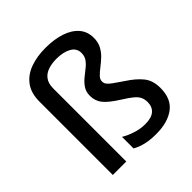

<svg xmlns="http://www.w3.org/2000/svg" viewBox="-206 -911 1068 1068"><g transform="rotate(-45 327.5 -377.5)"><path d="M548 -614Q548 -579 534 -553Q520 -527 499 -507.5Q478 -488 457 -472Q436 -456 422 -441.5Q408 -427 408 -411Q408 -397 415.5 -386.5Q423 -376 443 -361.5Q463 -347 500 -322Q553 -288 583 -251Q613 -214 613 -155Q613 -70 559.5 -30Q506 10 415 10Q368 10 332 1.5Q296 -7 269 -23V-114Q294 -98 333 -85Q372 -72 410 -72Q460 -72 483.5 -92.5Q507 -113 507 -150Q507 -172 499 -189Q491 -206 470.5 -223Q450 -240 413 -263Q351 -302 327.5 -331.5Q304 -361 304 -401Q304 -432 318 -453.5Q332 -475 352 -492Q372 -509 392.5 -524.5Q413 -540 426.5 -558.5Q440 -577 440 -603Q440 -641 405.5 -660Q371 -679 318 -679Q283 -679 253.5 -669.5Q224 -660 206.5 -637Q189 -614 189 -574V0H83V-576Q83 -644 114 -685.5Q145 -727 198 -746Q251 -765 318 -765Q386 -765 437.5 -748Q489 -731 518.5 -697.5Q548 -664 548 -614Z"/></g></svg>

Font: Noto Sans Kannada Medium
Style: Regular
Weight: 500
Designer: Jelle Bosma - Monotype Design Team
Foundry: Monotype Imaging Inc.
Version: Version 2.005; ttfautohint (v1.8.4.7-5d5b)